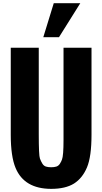

<svg xmlns="http://www.w3.org/2000/svg" viewBox="-20 -1182 649 1219"><path d="M48.3 -326.7V-878.9H226.1V-332Q226.1 -194.3 233.4 -175.8Q240.2 -157.2 249 -143.1Q257.8 -128.9 271.5 -124.5Q285.2 -120.1 304.7 -120.1Q324.2 -120.1 337.9 -124.5Q351.6 -128.9 360.4 -142.6Q369.1 -156.2 373.5 -168.9Q383.3 -193.4 383.3 -293.5V-878.9H561V-326.7Q561 -187.5 532.2 -119.1Q503.4 -50.8 449.7 -16.6Q395.5 17.1 304.7 17.1Q134.3 16.6 79.1 -115.2Q48.3 -188.5 48.3 -326.7ZM254.9 -945.8 321.3 -1161.6H489.7L354.5 -945.8Z"/></svg>

Font: Oswald-Bold
Style: Bold
Weight: 700
Designer: vernon adams
Foundry: vernon adams
Version: Version 2.002; ttfautohint (v0.92.18-e454-dirty) -l 8 -r 50 